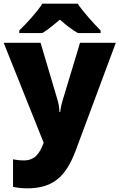

<svg xmlns="http://www.w3.org/2000/svg" viewBox="-21 -879 651 1046"><path d="M402 -859H210C180 -813 122 -749 84 -713V-699H210C245 -721 270 -742 305 -772C340 -742 368 -719 403 -699H527V-713C493 -747 433 -813 402 -859ZM-1 -646 217 -101 215 -96C196 -48 172 -5 109 -5C86 -5 64 -8 50 -11V139C69 143 93 147 128 147C273 147 340 77 391 -58L610 -646H415L319 -328C315 -315 310 -295 307 -269H303C302 -290 298 -315 294 -329L200 -646Z"/></svg>

Font: Noto Sans Telugu UI Black
Style: Regular
Weight: 900
Designer: Jelle Bosma - Monotype Design Team
Foundry: Monotype Imaging Inc.
Version: Version 2.005